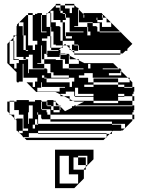

<svg xmlns="http://www.w3.org/2000/svg" viewBox="-20 -728 737 998"><path d="M390 -660V-678L386 -682V-660ZM482 -624H486V-612H510V-588H558V-610L556 -612H534V-634L532 -636H514V-650H510V-636H514V-624H486V-636H482ZM306 -544V-608H270V-592H290V-588H294V-544ZM198 -588H194V-564H198ZM102 -564V-588H98V-564ZM114 -480V-544H102V-564H98V-544H102V-480ZM322 -624H306V-612H318V-540H322V-528H354V-540H322V-560H414V-564H342V-636H322V-656H318V-660H306V-672H294V-684H290V-672H294V-660H306V-656H318V-636H322ZM386 -592H366V-588H434V-544H450V-564H438V-588H434V-608H462V-592H482V-588H486V-564H498V-560H606V-562L604 -564H498V-608H462V-612H386ZM54 -492H50V-516H34L50 -532V-544H62L50 -532V-516H54ZM354 -496H366V-492H354ZM114 -480H102V-468H114V-464H126V-468H114ZM418 -528V-540H438V-516H652L654 -514V-492H642V-496H610V-492H414V-516H390V-528ZM342 -420V-438L338 -440V-420ZM390 -396V-414L378 -420H338V-396ZM438 -396V-372H450V-396ZM514 -368H600L596 -372H514ZM130 -432H114V-420H126V-348H130V-368H210V-372H150V-444H130ZM290 -432H226V-444H222V-448H210V-420H270V-416H306V-372H338V-368H414V-372H338V-396H318V-420H294V-444H330L322 -448H294V-450H290V-448H294V-444H290ZM546 -336H610V-358L606 -362V-348H546ZM102 -348H98V-324H102ZM194 -400H174V-396H210V-372H222V-368H226V-348H246V-324H338V-320H222V-324H210V-336H198V-324H210V-320H222V-300H342V-276H354V-304H366V-324H338V-336H258V-352H242V-396H210V-420H194ZM418 -288V-276H466V-288ZM418 -336H390V-324H438V-300H466V-288H594V-276H626V-272H668V-276H626V-288H594V-300H466V-320H594V-300H654V-314L644 -324H462V-348H418ZM386 -272H370V-228H466V-240H386ZM322 -240H294V-237L312 -228H342V-213L360 -204H466V-192H594V-204H466V-224H370V-228H366V-252H322ZM150 -156V-180H130V-156ZM198 -180V-200H194V-180ZM268 -200H258V-180H270V-198ZM162 -80H178V-84H162V-80H150V-60H162ZM102 -84V-108H98V-84ZM102 -84H98V-60H102ZM130 -144H126V-84H130V-112H150V-156H130ZM98 -48H78V-40L82 -36H98V-48H126V-60H98ZM390 -636V-660H386V-636ZM246 -636H242V-612H246ZM390 -636H386V-612H390ZM198 -612V-636H194V-612ZM198 -588V-612H194V-588ZM222 -564H194V-560H222ZM246 -492V-516H242V-492ZM198 -468V-492H194V-468ZM54 -444V-468H50V-444ZM606 -444H366V-452L350 -468H342V-476L326 -492H310L318 -500L326 -492H342V-476L350 -468H354V-464H366V-452L368 -450H606ZM306 -480H298L306 -488V-492H270V-496H258V-564H246V-588H242V-612H270V-608H306V-612H294V-624H258V-672H242V-660H246V-636H242V-660H228L268 -700H270V-688H290V-684H294V-700H270V-708H294V-700H318V-684H342V-660H354V-688H366V-700H318V-708H366V-700H368L380 -688H386V-684H390V-678L414 -654V-636H418V-650L414 -654V-660H510V-656H514V-650H518L532 -636H534V-634L556 -612H558V-610L604 -564H606V-562L608 -560H610V-558L652 -516H654V-514L668 -500L642 -474V-464H632L618 -450H606V-468H386V-464H366V-468H354V-492H386V-468H390V-492H386V-496H366V-516H306V-544H294V-516H306V-492H310L306 -488ZM198 -444V-468H194V-444ZM54 -444V-420H50V-444ZM198 -444H194V-420H198ZM102 -372V-396H98V-372ZM102 -348V-372H98V-348ZM198 -276V-300H194V-276ZM194 -272H174V-252H290V-272H318V-276H194ZM174 -84V-108H162V-84ZM130 -16H102L106 -12H530L518 0H118L106 -12H102V-16H98V-20L82 -36H78V-40L70 -48H66V-102L60 -108H54V-114L36 -132H30V-138L18 -150V-200H30V-138L36 -132H54V-114L60 -108H66V-112H98V-108H102V-132H78V-156H54V-200H30V-204H54V-200H66V-208H130V-200H162V-208H194V-204H198V-200H222V-180H226V-176H246V-156H258V-144H290V-156H258V-176H290V-156H294V-174L288 -180H258V-176H246V-180H226V-200H222V-204H226V-208H258V-204H270V-198L288 -180H294V-174L318 -150L354 -168V-176H366V-180H378L370 -176H668V-180H378L418 -200H368L360 -204H342V-213L312 -228H294V-237L268 -250H168L118 -300H150V-276H162V-304H174V-324H98V-304H78V-300H68V-304H66V-352L18 -400V-500L30 -512V-516H34L30 -512V-396H54V-372H66V-400H78V-416H50V-420H78V-416H114V-420H102V-432H66V-480H54V-468H50V-492H54V-480H66V-544H62L66 -548V-592H68V-600L78 -610V-612H80L78 -610V-592H98V-588H102V-612H80L118 -650H126V-660H150V-650H126V-492H150V-468H162V-496H174V-516H150V-650H162V-656H174V-660H198V-650H194V-636H198V-650H218L222 -654V-660H228L222 -654V-588H242V-540H246V-516H242V-540H226V-528H198V-516H222V-448H226V-464H282L286 -468H246V-480H242V-492H246V-480H298L286 -468H294V-450H318L322 -448H338V-444H342V-438L378 -420H390V-414L418 -400H568L596 -372H606V-368H610V-358L644 -324H654V-314L668 -300V-276H678V-252H674V-240H668V-228H678V-204H668V-228H626V-240H594V-228H626V-224H594V-204H668V-180H678V-156H674V-144H668V-132H678V-108H668V-132H242V-160H198V-180H194V-160H198V-156H222V-144H226V-132H242V-108H668V-100L630 -62V-60H628L630 -62V-84H562V-96H242V-108H198V-112H194V-132H178V-144H174V-132H178V-84H562V-80H610V-60H628L618 -50H610V-48H566L562 -44V-32H550L562 -44V-48H178V-36H534V-32H550L534 -16V-12H530L534 -16V-32H178V-36H130ZM266 250V50H466V100L426 140V154H416V150L426 140V130H386V90H362V154H416V200L366 250ZM434 130V82H386V90H426V130ZM386 226V178H338V82H290V226Z"/></svg>

Font: Rubik Broken Fax
Style: Regular
Weight: 400
Designer: Hubert and Fischer, NaN
Foundry: Hubert and Fischer, NaN
Version: Version 2.201